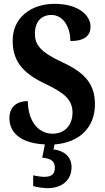

<svg xmlns="http://www.w3.org/2000/svg" viewBox="-20 -744 546 1001"><path d="M228 237C301 237 353 197 353 127C353 73 314 41 259 35L264 9C392 0 475 -78 475 -200C475 -300 429 -362 308 -418C189 -473 162 -511 162 -569C162 -631 196 -666 248 -666C314 -666 347 -596 347 -530C422 -530 452 -559 452 -605C452 -663 391 -724 264 -724C141 -724 46 -651 46 -533C46 -434 89 -368 210 -310C306 -264 358 -230 358 -157C358 -94 320 -47 254 -47C185 -47 127 -104 125 -217C74 -217 29 -192 29 -128C29 -65 72 2 214 9L200 78C238 82 266 91 266 130C266 167 245 178 211 178C196 178 174 175 153 170V226C174 233 211 237 228 237Z"/></svg>

Font: Noto Serif Ethiopic Condensed
Style: Bold
Weight: 700
Width: 3
Designer: Monotype Design Team
Foundry: Monotype Imaging Inc.
Version: Version 2.102